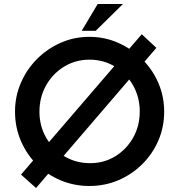

<svg xmlns="http://www.w3.org/2000/svg" viewBox="-20 -921 898 959"><path d="M761 -682 160 18 85 -49 688 -750ZM55 -364Q55 -439 84 -506.5Q113 -574 164 -625.5Q215 -677 282.5 -707Q350 -737 426 -737Q503 -737 570.5 -707Q638 -677 690 -625.5Q742 -574 771 -506.5Q800 -439 800 -364Q800 -286 771 -219Q742 -152 690 -100.5Q638 -49 570.5 -20.5Q503 8 426 8Q350 8 282.5 -20.5Q215 -49 164 -99.5Q113 -150 84 -218Q55 -286 55 -364ZM177 -363Q177 -292 210.5 -233.5Q244 -175 301.5 -140.5Q359 -106 430 -106Q500 -106 556 -140.5Q612 -175 645 -233.5Q678 -292 678 -364Q678 -436 644.5 -495Q611 -554 554 -588.5Q497 -623 427 -623Q357 -623 300 -588Q243 -553 210 -494Q177 -435 177 -363ZM594 -901 458 -767H388L468 -901Z"/></svg>

Font: Reem Kufi Fun Medium
Style: Regular
Weight: 500
Designer: Khaled Hosny
Version: Version 1.005